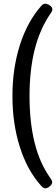

<svg xmlns="http://www.w3.org/2000/svg" viewBox="-20 -803 302 1034"><path d="M225 211Q212 211 202 198Q127 115 87 -11Q47 -137 47 -286Q47 -434 87 -560Q127 -686 202 -771Q212 -783 224 -783Q235 -783 248.5 -773.5Q262 -764 262 -753Q262 -743 254 -733Q195 -648 167 -537Q139 -426 139 -286Q139 -145 166.5 -34Q194 77 254 160Q261 170 261 179Q261 189 248.5 200Q236 211 225 211Z"/></svg>

Font: Asap Condensed Medium
Style: Regular
Weight: 500
Width: 3
Designer: Pablo Cosgaya
Foundry: Omnibus-Type
Version: Version 3.001; ttfautohint (v1.8.4.7-5d5b)